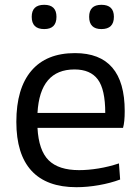

<svg xmlns="http://www.w3.org/2000/svg" viewBox="-20 -770 584 799"><path d="M290 -481Q146 -481 136 -300H418Q418 -398 387 -439.5Q356 -481 290 -481ZM298 9Q174 9 111 -59.5Q48 -128 48 -263Q48 -402 110.5 -475.5Q173 -549 292 -549Q499 -549 499 -308Q499 -262 492 -238H136Q141 -144 182.5 -103Q224 -62 309 -62Q347 -62 390 -69Q433 -76 475 -90L480 -23Q440 -8 391.5 0.5Q343 9 298 9ZM402 -649Q351 -649 351 -700Q351 -750 402 -750Q454 -750 454 -700Q454 -649 402 -649ZM164 -649Q112 -649 112 -700Q112 -750 164 -750Q215 -750 215 -700Q215 -649 164 -649Z"/></svg>

Font: EncodeSans
Style: Regular
Weight: 400
Designer: Pablo Impallari, Andres Torresi
Foundry: Pablo Impallari, Andres Torresi
Version: Version 1.000; ttfautohint (v1.4.1)